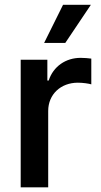

<svg xmlns="http://www.w3.org/2000/svg" viewBox="-20 -801 431 821"><path d="M68.5 0H186.1V-326.7C186.1 -397.4 239.7 -447.4 312.9 -447.4C334.5 -447.4 360.4 -443.5 370.4 -440.3V-550.4C359 -552.2 338.4 -553.6 324.6 -553.6C261.4 -553.6 208.1 -517.4 188.2 -456.7H182.5V-545.5H68.5ZM168.7 -617.5H259.2L368.6 -780.5H249.6Z"/></svg>

Font: Magic Ui Pro Semi Bold
Style: Regular
Weight: 600
Designer: Stefan Endress, Andreas Faust
Version: Version 1.000;FEAKit 1.0